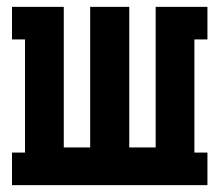

<svg xmlns="http://www.w3.org/2000/svg" viewBox="-20 -540 640 560"><path d="M15 0V-95H53V-425H15V-520H166V-110H243V-520H357V-110H434V-520H585V-425H547V-95H585V0Z"/></svg>

Font: Iosevka HT Extrabold Extended
Style: Regular
Weight: 800
Width: 7
Monospace: yes
Designer: Belleve Invis
Foundry: Belleve Invis
Version: Version 32.3.0; ttfautohint (v1.8.4)